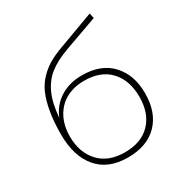

<svg xmlns="http://www.w3.org/2000/svg" viewBox="-177 -875 953 1011"><g transform="rotate(-30 300.0 -369.0)"><path d="M310.1 9.8Q189.9 9.8 127 -65.2Q64 -140.1 64 -271Q64 -348.6 74.5 -408.2Q85 -467.8 103 -509Q121.1 -550.3 151.4 -581.1Q181.6 -611.8 215.6 -631.3Q249.5 -650.9 296.9 -668L513.2 -748L520 -716.8L314.9 -643.1Q243.2 -616.7 200 -582.5Q156.7 -548.3 131.6 -492.7Q106.4 -437 100.1 -352.1Q125.5 -416 181.9 -451.4Q238.3 -486.8 314 -486.8Q429.7 -486.8 492.9 -418.9Q556.2 -351.1 556.2 -238.8Q556.2 -123 491.7 -56.6Q427.2 9.8 310.1 9.8ZM310.1 -22Q410.6 -22 465.8 -80.1Q521 -138.2 521 -237.8Q521 -337.4 466.3 -396.7Q411.6 -456.1 310.1 -456.1Q249.5 -456.1 202.4 -431.6Q155.3 -407.2 127.2 -357.2Q99.1 -307.1 99.1 -237.8Q99.1 -142.1 154.1 -82Q209 -22 310.1 -22Z"/></g></svg>

Font: Rawline ExtraLight
Style: Regular
Weight: 275
Designer: Matt McInerney, Pablo Impallari, Rodrigo Fuenzalida
Foundry: Matt McInerney, Pablo Impallari, Rodrigo Fuenzalida
Version: Version 4.020;PS 004.020;hotconv 1.0.88;makeotf.lib2.5.64775